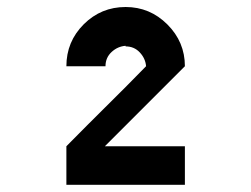

<svg xmlns="http://www.w3.org/2000/svg" viewBox="-20 -853 707 540"><path d="M500 -333.3H166.7V-441.7Q200.8 -476.7 333.3 -608.3L390.8 -666.7Q389.2 -688.3 373.3 -705.4Q357.5 -722.5 333.3 -722.5V-724.2Q310.8 -722.5 293.8 -706.7Q276.7 -690.8 276.7 -666.7H166.7Q166.7 -735.8 215.4 -784.6Q264.2 -833.3 333.3 -833.3Q401.7 -833.3 450.8 -784.2Q500 -735 500 -666.7L275 -441.7H500Z"/></svg>

Font: 0xA000-Mono
Style: Mono-Bold
Weight: 700
Version: Version 0.1